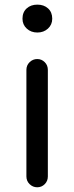

<svg xmlns="http://www.w3.org/2000/svg" viewBox="-20 -793 314 813"><path d="M91.8 -45.9V-497.1Q91.8 -516.6 105.5 -529.8Q119.1 -543 137.7 -543Q156.2 -543 169.4 -529.8Q182.6 -516.6 182.6 -497.1V-45.9Q182.6 -26.4 169.4 -13.2Q156.2 0 137.7 0Q119.1 0 105.5 -13.2Q91.8 -26.4 91.8 -45.9ZM75.2 -713.9Q75.2 -741.2 92.8 -757.3Q110.4 -773.4 138.2 -773.4Q166 -773.4 183.6 -757.3Q201.2 -741.2 201.2 -713.9Q201.2 -688.5 183.1 -671.9Q165 -655.3 138.2 -655.3Q111.3 -655.3 93.3 -671.9Q75.2 -688.5 75.2 -713.9Z"/></svg>

Font: Gen Jyuu GothicX Regular
Style: Regular
Weight: 400
Designer: [Source Han Sans]
Ryoko NISHIZUKA  (kana & ideographs); Paul D. Hunt (Latin, Greek & Cyrillic); Wenlong ZHANG  (bopomofo
Version: Version 1.002.20150607